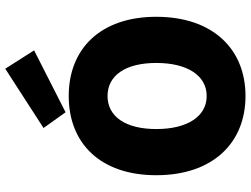

<svg xmlns="http://www.w3.org/2000/svg" viewBox="-132 -812 956 732"><g transform="rotate(-90 346.0 -446.0)"><path d="M346 12C526 12 648 -114 648 -328C648 -541 526 -662 346 -662C166 -662 44 -542 44 -328C44 -114 166 12 346 12ZM346 -136C268 -136 220 -210 220 -328C220 -446 268 -514 346 -514C424 -514 472 -446 472 -328C472 -210 424 -136 346 -136ZM284 -674 520 -794 450 -904 224 -758Z"/></g></svg>

Font: Source Sans Pro Black
Style: Regular
Weight: 900
Designer: Paul D. Hunt
Foundry: Adobe Systems Incorporated
Version: Version 3.006;hotconv 1.0.111;makeotfexe 2.5.65597